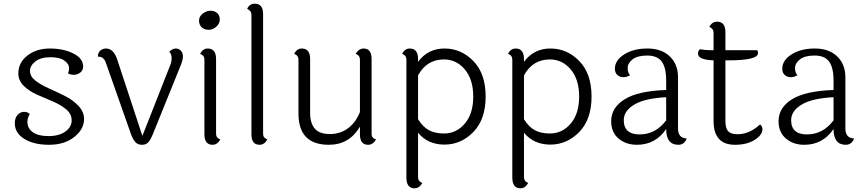

<svg xmlns="http://www.w3.org/2000/svg" viewBox="-20 -774 4683 1037"><path d="M429 -415Q429 -394 413.5 -382Q398 -370 379 -370Q360 -370 347 -378Q353 -388 353 -408Q353 -428 328 -446.5Q303 -465 252 -465Q201 -465 171.5 -442.5Q142 -420 142 -390.5Q142 -361 172 -338Q202 -315 245 -296Q288 -277 331 -255.5Q374 -234 404 -202Q434 -170 434 -131Q434 -76 381 -34Q328 8 245 8Q162 8 111 -24Q60 -56 60 -108Q60 -138 75.5 -154Q91 -170 110 -170Q129 -170 141 -158Q128 -137 128 -116Q128 -81 157 -60Q186 -39 242.5 -39Q299 -39 333 -63.5Q367 -88 367 -123.5Q367 -159 337.5 -183.5Q308 -208 265.5 -226Q223 -244 180.5 -262.5Q138 -281 108.5 -310Q79 -339 79 -377Q79 -436 128 -474Q177 -512 249.5 -512Q322 -512 375.5 -485.5Q429 -459 429 -415Z M899 -421Q907 -440 907 -461Q907 -482 894 -495Q913 -512 929.5 -512Q946 -512 957 -500Q968 -488 968 -469.5Q968 -451 958 -426L805 -48Q792 -17 780 -4.5Q768 8 746.5 8Q725 8 712 -5.5Q699 -19 688 -48L550 -440Q538 -468 512 -468Q511 -468 509 -468Q508 -488 521 -500Q534 -512 553 -512Q593 -512 613 -453L749 -40Z M1117 -716Q1139 -716 1153 -703.5Q1167 -691 1167 -669Q1167 -647 1148.5 -630Q1130 -613 1107 -613Q1084 -613 1069.5 -626.5Q1055 -640 1055 -662.5Q1055 -685 1075 -700.5Q1095 -716 1117 -716ZM1147 -455V-51Q1147 -29 1170 -21Q1154 8 1128 8Q1084 8 1084 -49V-452Q1084 -475 1061 -483Q1075 -512 1102 -512Q1147 -512 1147 -455Z M1401 -698V-51Q1401 -29 1424 -21Q1408 8 1382 8Q1338 8 1338 -49V-694Q1338 -716 1315 -726Q1327 -754 1356 -754Q1401 -754 1401 -698Z M1987 -455V-51Q1987 -28 2011 -21Q1995 8 1968 8Q1924 8 1924 -49V-90Q1867 8 1756 8Q1592 8 1592 -161V-452Q1592 -475 1569 -483Q1583 -512 1610 -512Q1655 -512 1655 -455V-164Q1655 -109 1680 -79.5Q1705 -50 1761.5 -50Q1818 -50 1860 -81.5Q1902 -113 1924 -169V-452Q1924 -475 1901 -483Q1918 -512 1944 -512Q1987 -512 1987 -455Z M2378 -53Q2445 -53 2490.5 -106.5Q2536 -160 2536 -252.5Q2536 -345 2490.5 -399Q2445 -453 2378 -453Q2285 -453 2238 -367V-130Q2265 -87 2298 -70Q2331 -53 2378 -53ZM2238 -455V-440Q2291 -512 2381 -512Q2471 -512 2537 -444Q2603 -376 2603 -252.5Q2603 -129 2536.5 -61Q2470 7 2380.5 7Q2291 7 2238 -57V183Q2238 206 2261 214Q2245 243 2219 243Q2175 243 2175 185V-452Q2175 -475 2152 -483Q2166 -512 2193 -512Q2238 -512 2238 -455Z M2950 -53Q3017 -53 3062.5 -106.5Q3108 -160 3108 -252.5Q3108 -345 3062.5 -399Q3017 -453 2950 -453Q2857 -453 2810 -367V-130Q2837 -87 2870 -70Q2903 -53 2950 -53ZM2810 -455V-440Q2863 -512 2953 -512Q3043 -512 3109 -444Q3175 -376 3175 -252.5Q3175 -129 3108.5 -61Q3042 7 2952.5 7Q2863 7 2810 -57V183Q2810 206 2833 214Q2817 243 2791 243Q2747 243 2747 185V-452Q2747 -475 2724 -483Q2738 -512 2765 -512Q2810 -512 2810 -455Z M3349 -125Q3349 -48 3435 -48Q3521 -48 3578 -124V-249Q3462 -243 3405.5 -209Q3349 -175 3349 -125ZM3642 -356V-80Q3642 -28 3689 -26Q3676 8 3644 8Q3578 8 3578 -77Q3520 8 3420 8Q3360 8 3320.5 -26Q3281 -60 3281 -119Q3281 -193 3354 -238Q3427 -283 3578 -288V-339Q3578 -409 3554 -441.5Q3530 -474 3476 -474Q3422 -474 3396 -453Q3370 -432 3370 -406.5Q3370 -381 3383 -368Q3366 -357 3347 -357Q3328 -357 3314.5 -369Q3301 -381 3301 -403Q3301 -448 3351 -480Q3401 -512 3477 -512Q3553 -512 3597.5 -469.5Q3642 -427 3642 -356Z M3898 -448V-119Q3898 -81 3913 -65Q3928 -49 3963 -49Q4028 -49 4085 -102Q4098 -92 4098 -77Q4098 -45 4056 -18.5Q4014 8 3950 8Q3834 8 3834 -120V-448Q3750 -451 3750 -484Q3750 -499 3760 -508Q3792 -503 3815 -503H3834V-597Q3834 -619 3811 -629Q3826 -657 3853 -657Q3898 -657 3898 -600V-503H4070Q4074 -496 4074 -487Q4074 -448 3913 -448Z M4253 -125Q4253 -48 4339 -48Q4425 -48 4482 -124V-249Q4366 -243 4309.5 -209Q4253 -175 4253 -125ZM4546 -356V-80Q4546 -28 4593 -26Q4580 8 4548 8Q4482 8 4482 -77Q4424 8 4324 8Q4264 8 4224.5 -26Q4185 -60 4185 -119Q4185 -193 4258 -238Q4331 -283 4482 -288V-339Q4482 -409 4458 -441.5Q4434 -474 4380 -474Q4326 -474 4300 -453Q4274 -432 4274 -406.5Q4274 -381 4287 -368Q4270 -357 4251 -357Q4232 -357 4218.5 -369Q4205 -381 4205 -403Q4205 -448 4255 -480Q4305 -512 4381 -512Q4457 -512 4501.5 -469.5Q4546 -427 4546 -356Z"/></svg>

Font: Laila Light
Style: Regular
Weight: 300
Designer: Hitesh Malaviya
Foundry: Indian Type Foundry
Version: Version 1.302;PS 1.0;hotconv 1.0.78;makeotf.lib2.5.61930; tt